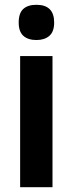

<svg xmlns="http://www.w3.org/2000/svg" viewBox="-20 -781 303 801"><path d="M132 -614Q97 -614 77.5 -631.5Q58 -649 58 -687Q58 -726 77 -743.5Q96 -761 132 -761Q206 -761 206 -687Q206 -649 186 -631.5Q166 -614 132 -614ZM64 0V-547H199V0Z"/></svg>

Font: Noto Sans Condensed
Style: Bold
Weight: 700
Width: 3
Designer: Monotype Design Team
Foundry: Monotype Imaging Inc.
Version: Version 2.013; ttfautohint (v1.8.4.7-5d5b)